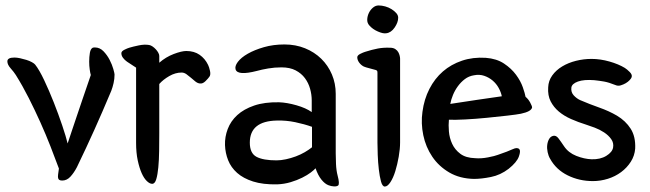

<svg xmlns="http://www.w3.org/2000/svg" viewBox="-20 -615 2382 704"><path d="M196 3Q182 -35 165 -78.5Q148 -122 128 -166.5Q108 -211 85.5 -255.5Q63 -300 38 -340Q31 -351 19 -364.5Q7 -378 7 -390Q7 -404 33 -404Q42 -404 53.5 -401.5Q65 -399 76.5 -395.5Q88 -392 97 -387Q106 -382 109 -378Q124 -359 142 -321Q160 -283 177 -240Q194 -197 208 -155.5Q222 -114 228 -89Q236 -113 243.5 -135.5Q251 -158 260.5 -186Q270 -214 282.5 -251Q295 -288 313 -340Q311 -346 309 -360Q307 -374 307 -389Q307 -406 309.5 -421Q312 -436 320 -440Q322 -441 328 -441Q346 -441 359.5 -427Q373 -413 382 -395.5Q391 -378 395.5 -362Q400 -346 400 -342Q400 -326 396.5 -310.5Q393 -295 388 -282Q371 -242 356 -207Q341 -172 326 -139Q311 -106 295.5 -72.5Q280 -39 262 -2Q251 19 238 33Q225 47 208 47Q194 47 193 37Q192 35 193 25Q194 15 196 3Z M479 -367Q472 -372 463 -377.5Q454 -383 445.5 -389Q437 -395 431 -403Q425 -411 425 -420Q425 -427 436 -432.5Q447 -438 454 -440Q467 -444 488.5 -448.5Q510 -453 527 -450Q533 -449 539.5 -444.5Q546 -440 551.5 -434Q557 -428 560.5 -421.5Q564 -415 564 -410V-385Q588 -406 617 -417Q646 -428 663 -428Q692 -428 712 -414Q732 -400 743 -377Q747 -369 750 -355Q753 -341 748 -334Q744 -328 733.5 -317.5Q723 -307 712 -309Q704 -310 696 -316.5Q688 -323 680 -330Q672 -337 663.5 -343Q655 -349 646 -349Q623 -349 600.5 -336Q578 -323 564 -307V-126Q564 -94 563.5 -61Q563 -28 560.5 -1.5Q558 25 553 42Q548 59 538 59Q529 59 518.5 49Q508 39 499.5 20Q491 1 485 -27Q479 -55 479 -91Z M1123 -247Q1123 -268 1117 -289.5Q1111 -311 1098 -328.5Q1085 -346 1064 -357Q1043 -368 1012 -368Q987 -368 963.5 -364Q940 -360 922 -355Q852 -337 844 -360Q840 -372 852 -388Q864 -404 888.5 -418Q913 -432 947.5 -442Q982 -452 1023 -452Q1064 -452 1098.5 -438Q1133 -424 1158 -399.5Q1183 -375 1197 -342Q1211 -309 1211 -271V-53Q1211 -38 1212 -14Q1213 10 1218 29Q1226 59 1220 65Q1215 69 1204.5 68.5Q1194 68 1184 64Q1171 59 1158.5 43.5Q1146 28 1137 2Q1132 8 1119.5 17.5Q1107 27 1088 36.5Q1069 46 1045.5 53Q1022 60 996 61Q944 62 908 50.5Q872 39 849.5 19Q827 -1 816.5 -27.5Q806 -54 805 -83Q804 -113 815 -142Q826 -171 850 -193Q874 -215 912 -228Q950 -241 1003 -240Q1032 -239 1067 -229Q1102 -219 1123 -204ZM1124 -150Q1096 -160 1062.5 -167Q1029 -174 995 -173Q896 -171 896 -92Q896 -53 920.5 -40Q945 -27 994 -27Q1010 -27 1028.5 -31Q1047 -35 1064.5 -41.5Q1082 -48 1097.5 -57Q1113 -66 1124 -75Z M1364 -348Q1364 -354 1362.5 -355.5Q1361 -357 1359 -358Q1349 -361 1335 -364.5Q1321 -368 1314 -371Q1304 -376 1297 -385.5Q1290 -395 1290 -405Q1290 -412 1301 -417.5Q1312 -423 1319 -425Q1344 -433 1365 -437Q1386 -441 1410 -440Q1422 -440 1429.5 -435Q1437 -430 1440.5 -423.5Q1444 -417 1445.5 -410.5Q1447 -404 1447 -400V-93Q1447 -69 1442 -40.5Q1437 -12 1429.5 12.5Q1422 37 1411.5 53Q1401 69 1391 69Q1382 69 1377 50.5Q1372 32 1369 6Q1366 -20 1365 -47Q1364 -74 1364 -92ZM1396 -493Q1385 -491 1365.5 -499.5Q1346 -508 1334 -522Q1326 -531 1326.5 -543.5Q1327 -556 1332.5 -567.5Q1338 -579 1347.5 -587Q1357 -595 1368 -595Q1380 -595 1392.5 -591.5Q1405 -588 1415.5 -581.5Q1426 -575 1433 -567Q1440 -559 1440 -550Q1440 -533 1427 -514Q1414 -495 1396 -493Z M1718 41Q1666 40 1627.5 17.5Q1589 -5 1565 -40.5Q1541 -76 1532 -119.5Q1523 -163 1529 -205Q1535 -251 1554.5 -289Q1574 -327 1604 -353Q1634 -379 1674 -392.5Q1714 -406 1761 -403Q1801 -400 1828 -382Q1855 -364 1872 -341Q1889 -318 1897 -295Q1905 -272 1907 -260Q1917 -252 1924 -239Q1931 -226 1931 -221Q1928 -206 1890 -198Q1875 -195 1840 -191Q1805 -187 1764.5 -183Q1724 -179 1685.5 -177Q1647 -175 1626 -176Q1624 -157 1626 -133Q1628 -109 1638 -87.5Q1648 -66 1668 -51Q1688 -36 1722 -35Q1744 -33 1769.5 -38Q1795 -43 1805 -47Q1843 -60 1860 -68Q1877 -76 1884 -68Q1890 -62 1882.5 -41Q1875 -20 1845 4Q1815 27 1780 34Q1745 41 1718 41ZM1820 -262Q1817 -277 1808.5 -292.5Q1800 -308 1786.5 -319.5Q1773 -331 1755.5 -337Q1738 -343 1718 -339Q1699 -336 1684.5 -325Q1670 -314 1659 -299Q1648 -284 1641 -267Q1634 -250 1631 -234Q1685 -242 1730 -249Q1775 -256 1820 -262Z M1990 -295Q1991 -319 2005 -338.5Q2019 -358 2041.5 -371.5Q2064 -385 2092 -392Q2120 -399 2149 -399Q2181 -399 2214.5 -389.5Q2248 -380 2271 -366Q2279 -361 2289 -351Q2299 -341 2296 -332Q2295 -328 2289 -321.5Q2283 -315 2274.5 -310Q2266 -305 2256 -302Q2246 -299 2237 -303Q2212 -313 2195 -316Q2178 -319 2159 -321Q2121 -324 2099 -316Q2077 -308 2075 -294Q2073 -277 2083.5 -265.5Q2094 -254 2107 -248Q2142 -233 2177.5 -220.5Q2213 -208 2242 -191Q2274 -172 2292.5 -143Q2311 -114 2309 -70Q2307 -44 2293 -22Q2279 0 2257.5 16Q2236 32 2209 40.5Q2182 49 2154 49Q2104 49 2061.5 28Q2019 7 1997 -33Q1991 -43 1988 -57Q1985 -71 1986.5 -83.5Q1988 -96 1993.5 -105.5Q1999 -115 2009 -117Q2019 -119 2027.5 -108Q2036 -97 2048 -79Q2064 -55 2093 -43.5Q2122 -32 2149 -31Q2181 -30 2203 -43.5Q2225 -57 2228 -74Q2231 -91 2221 -105Q2211 -119 2195 -129.5Q2179 -140 2160.5 -147Q2142 -154 2129 -158Q2100 -167 2074 -178.5Q2048 -190 2029 -206Q2010 -222 1999 -243.5Q1988 -265 1990 -295Z"/></svg>

Font: BM YEONSUNG
Style: Regular
Weight: 400
Designer: Bongjin Kim; Myungsoo Han; Jaehyun Keum; Jihee Min; Dokyung Lee; Chorong Kim; Jooyeon Kang; Sang-a Kim;
Foundry: Sandoll Communications Inc.
Version: Version 1.000;PS 1;hotconv 16.6.51;makeotf.lib2.5.65220